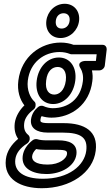

<svg xmlns="http://www.w3.org/2000/svg" viewBox="-20 -753 584 1015"><path d="M100 72C92 138 153 167 226 167C303 167 376 126 384 63C391 4 341 -11 290 -11H229C206 -11 190 -13 177 -17C169 -19 160 -17 153 -12C123 11 104 40 100 72ZM150 72C152 60 157 49 171 35C186 38 203 39 223 39H283C333 39 336 46 334 63C331 84 297 117 232 117C165 117 147 94 150 72ZM61 89C65 58 85 30 124 5C131 0 136 -9 137 -16V-20C138 -28 134 -36 129 -40C114 -52 104 -70 108 -102C111 -130 133 -156 156 -173C163 -178 167 -185 168 -193V-197C169 -204 167 -212 162 -216C140 -236 121 -277 127 -327C139 -425 214 -478 295 -478C316 -478 334 -474 349 -468C352 -467 355 -466 358 -466H491L487 -431H431C431 -431 381 -430 406 -391C415 -377 422 -352 418 -323C406 -228 340 -181 258 -181C243 -181 225 -185 210 -192C201 -196 189 -194 181 -187C163 -172 148 -151 144 -122C138 -76 174 -52 232 -52H311C412 -52 444 -23 436 44C426 122 344 192 207 192C106 192 53 154 61 89ZM11 89C-2 196 92 242 201 242C352 242 472 160 486 44C499 -59 428 -102 317 -102H239C189 -102 193 -112 194 -122C195 -131 197 -135 200 -139C216 -134 235 -131 252 -131C357 -131 453 -200 468 -323C471 -344 470 -361 466 -381H506C517 -381 532 -391 534 -406L544 -491C545 -502 538 -516 523 -516H369C351 -523 327 -528 301 -528C196 -528 93 -455 77 -327C70 -272 85 -227 109 -196C86 -174 63 -140 58 -102C54 -68 61 -40 76 -19C41 10 16 47 11 89ZM261 -203C320 -203 369 -255 378 -327C387 -397 351 -449 291 -449C231 -449 183 -398 174 -327C165 -255 201 -203 261 -203ZM267 -253C241 -253 217 -273 224 -327C230 -380 258 -399 285 -399C311 -399 334 -379 328 -327C321 -273 292 -253 267 -253ZM306 -602C285 -602 272 -616 275 -643C278 -669 295 -683 316 -683C337 -683 351 -669 348 -643C345 -616 326 -602 306 -602ZM300 -552C350 -552 392 -592 398 -643C404 -693 372 -733 322 -733C271 -733 231 -693 225 -643C219 -592 249 -552 300 -552Z"/></svg>

Font: Falling Sky
Style: CondOuObl
Weight: 400
Designer: Paul D. Hunt
Foundry: Adobe Systems Incorporated
Version: Version 1.02